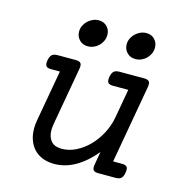

<svg xmlns="http://www.w3.org/2000/svg" viewBox="-99 -736 798 837"><g transform="rotate(15 300.0 -317.5)"><path d="M171.9 -155.8Q170.9 -148.9 170.2 -142.3Q169.4 -135.7 169.4 -129.4Q169.4 -98.1 185.1 -79.8Q200.7 -61.5 234.4 -61.5Q265.6 -61.5 296.6 -76.7Q327.6 -91.8 353.8 -118.2Q379.9 -144.5 398.7 -179.7Q417.5 -214.8 424.8 -254.9L447.8 -384.8H378.4Q361.8 -384.8 356.2 -392.1Q350.6 -399.4 353.5 -418Q356.9 -436.5 365.2 -443.8Q373.5 -451.2 390.1 -451.2H502Q518.6 -451.2 524.4 -443.8Q530.3 -436.5 526.9 -418L464.8 -66.4H504.9Q521.5 -66.4 527.3 -59.1Q533.2 -51.8 529.8 -33.2Q526.9 -14.6 518.6 -7.3Q510.3 0 493.7 0H415.5Q398.9 0 393.1 -7.3Q387.2 -14.6 390.6 -33.2L400.9 -91.8Q359.4 -41.5 313.5 -15.4Q267.6 10.7 219.2 10.7Q189.9 10.7 166.7 1.7Q143.6 -7.3 127.7 -23.9Q111.8 -40.5 103.3 -64Q94.7 -87.4 94.7 -116.2Q94.7 -125 95.5 -134.3Q96.2 -143.6 98.1 -153.3L139.2 -384.8H99.1Q82.5 -384.8 76.9 -392.1Q71.3 -399.4 74.2 -418Q77.6 -436.5 85.9 -443.8Q94.2 -451.2 110.8 -451.2H193.4Q210 -451.2 215.8 -443.8Q221.7 -436.5 218.3 -418ZM227.5 -522.5Q204.1 -522.5 189.5 -537.8Q174.8 -553.2 174.8 -575.2Q174.8 -589.4 180.7 -601.8Q186.5 -614.3 196.5 -623.8Q206.5 -633.3 219.2 -638.9Q231.9 -644.5 245.6 -644.5Q269 -644.5 283.4 -629.4Q297.9 -614.3 297.9 -592.3Q297.9 -577.6 292 -564.9Q286.1 -552.2 276.4 -542.7Q266.6 -533.2 253.9 -527.8Q241.2 -522.5 227.5 -522.5ZM442.4 -522.5Q418.9 -522.5 404.3 -537.8Q389.6 -553.2 389.6 -575.2Q389.6 -589.4 395.5 -601.8Q401.4 -614.3 411.4 -623.8Q421.4 -633.3 434.1 -638.9Q446.8 -644.5 460.4 -644.5Q483.9 -644.5 498.3 -629.4Q512.7 -614.3 512.7 -592.3Q512.7 -577.6 506.8 -564.9Q501 -552.2 491.2 -542.7Q481.4 -533.2 468.8 -527.8Q456.1 -522.5 442.4 -522.5Z"/></g></svg>

Font: Courier Prime
Style: Italic
Weight: 400
Monospace: yes
Designer: Alan Dague-Greene
Foundry: Quote-Unquote Apps
Version: Version 1.202